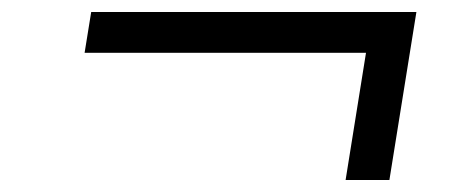

<svg xmlns="http://www.w3.org/2000/svg" viewBox="-20 -443 788 320"><path d="M556 -143 590 -355H121L132 -423H674L629 -143Z"/></svg>

Font: Nunito Sans 10pt Expanded
Style: Italic
Weight: 400
Width: 7
Italic angle: -9°
Designer: Vernon Adams
Foundry: Vernon Adams
Version: Version 3.101;gftools[0.9.27]